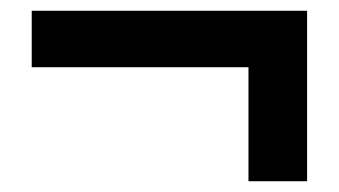

<svg xmlns="http://www.w3.org/2000/svg" viewBox="-20 -447 630 357"><path d="M442 -110H551V-427H39V-322H442Z"/></svg>

Font: Noto Sans Mono CJK SC
Style: Bold
Weight: 700
Designer: Ryoko NISHIZUKA 西塚涼子 (kana, bopomofo & ideographs); Paul D. Hunt (Latin, Greek & Cyrillic); Sandoll Communications 산돌커뮤니
Foundry: Adobe
Version: Version 2.004;hotconv 1.0.118;makeotfexe 2.5.65603